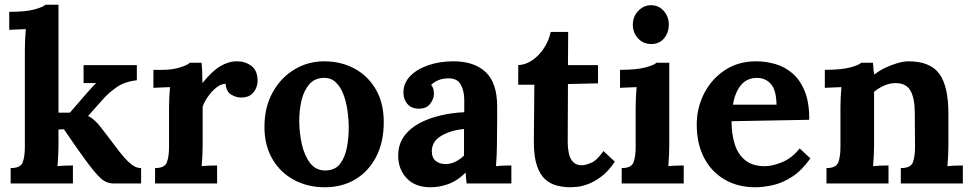

<svg xmlns="http://www.w3.org/2000/svg" viewBox="-20 -775 4108 811"><path d="M25 0V-65Q67 -65 76 -89.5Q85 -114 85 -154V-565Q85 -583 86 -606.5Q87 -630 89 -652Q73 -651 51.5 -650.5Q30 -650 19 -649V-725Q88 -725 125 -735Q162 -745 172 -755H227V-299H275L347 -382Q360 -396 368.5 -406Q377 -416 386 -424H333V-500H558V-436Q505 -430 471 -405.5Q437 -381 416 -357L352 -285Q367 -278 381.5 -264.5Q396 -251 417 -223L484 -135Q492 -125 506 -108.5Q520 -92 538 -78.5Q556 -65 576 -65V0H461Q429 0 405 -22.5Q381 -45 350 -87Q332 -111 312.5 -138.5Q293 -166 276.5 -190.5Q260 -215 250 -229L227 -228V-161Q227 -147 226 -121.5Q225 -96 223 -73Q239 -75 258 -75.5Q277 -76 288 -76V0Z M635 -65Q676 -65 685 -89.5Q694 -114 694 -154V-322Q694 -340 695 -362.5Q696 -385 698 -407Q682 -406 660.5 -405.5Q639 -405 628 -404V-480H668Q707 -480 739.5 -490Q772 -500 782 -510H831Q833 -500 834 -472.5Q835 -445 835 -424Q875 -474 910 -495Q945 -516 981 -516Q1016 -516 1042 -496.5Q1068 -477 1068 -433Q1068 -418 1061 -401.5Q1054 -385 1039 -374Q1024 -363 998 -363Q978 -363 957 -375Q936 -387 933 -421Q913 -421 893 -404.5Q873 -388 857.5 -365.5Q842 -343 836 -324V-161Q836 -147 835 -121.5Q834 -96 832 -73Q848 -75 867.5 -75.5Q887 -76 897 -76V0H635Z M1352 16Q1280 16 1222 -15Q1164 -46 1130.5 -103.5Q1097 -161 1097 -239Q1097 -322 1131.5 -384.5Q1166 -447 1223.5 -481.5Q1281 -516 1349 -516Q1421 -516 1478 -485Q1535 -454 1568 -396.5Q1601 -339 1601 -259Q1601 -175 1569 -113Q1537 -51 1481 -17.5Q1425 16 1352 16ZM1356 -55Q1396 -56 1416.5 -83Q1437 -110 1445 -151Q1453 -192 1453 -234Q1453 -271 1447.5 -309Q1442 -347 1430 -378Q1418 -409 1397.5 -428Q1377 -447 1347 -446Q1308 -445 1285.5 -418Q1263 -391 1253.5 -350.5Q1244 -310 1244 -266Q1244 -215 1255 -166Q1266 -117 1290.5 -85.5Q1315 -54 1356 -55Z M1951 0Q1949 -14 1948.5 -23.5Q1948 -33 1947 -46Q1913 -12 1875 2Q1837 16 1798 16Q1734 16 1698 -22Q1662 -60 1662 -117Q1662 -165 1686.5 -199Q1711 -233 1751.5 -254.5Q1792 -276 1841.5 -287.5Q1891 -299 1941 -301V-353Q1941 -392 1925.5 -419Q1910 -446 1869 -444Q1827 -442 1801 -416Q1809 -407 1811 -396.5Q1813 -386 1813 -378Q1813 -358 1797 -336.5Q1781 -315 1746 -316Q1716 -317 1700 -337Q1684 -357 1684 -384Q1684 -424 1712.5 -453.5Q1741 -483 1789 -499.5Q1837 -516 1895 -516Q1983 -516 2031.5 -470.5Q2080 -425 2080 -325Q2080 -291 2080 -267Q2080 -243 2079.5 -219Q2079 -195 2079 -161Q2079 -147 2078 -121.5Q2077 -96 2075 -73Q2092 -75 2111 -75.5Q2130 -76 2140 -76V0ZM1940 -230Q1884 -225 1843.5 -201Q1803 -177 1804 -134Q1805 -106 1822 -94Q1839 -82 1861 -82Q1884 -82 1904 -92Q1924 -102 1940 -118Z M2391 16Q2361 16 2333 9Q2305 2 2283 -17.5Q2261 -37 2248 -75Q2235 -113 2235 -176L2237 -417H2169V-500Q2200 -501 2229 -521Q2258 -541 2278.5 -573Q2299 -605 2306 -640H2380L2379 -500H2506V-423L2379 -420L2378 -174Q2378 -151 2382.5 -128.5Q2387 -106 2400 -91.5Q2413 -77 2438 -77Q2452 -77 2476.5 -87Q2501 -97 2529 -137L2577 -92Q2550 -52 2521 -30Q2492 -8 2465.5 2Q2439 12 2419 14Q2399 16 2391 16Z M2606 -65Q2647 -65 2656 -89.5Q2665 -114 2665 -154V-320Q2665 -338 2666 -361.5Q2667 -385 2669 -407Q2653 -406 2631.5 -405.5Q2610 -405 2599 -404V-480Q2668 -480 2705.5 -490Q2743 -500 2753 -510H2807V-161Q2807 -147 2806 -121.5Q2805 -96 2803 -73Q2819 -75 2838.5 -75.5Q2858 -76 2868 -76V0H2606ZM2731 -589Q2697 -589 2675 -613Q2653 -637 2653 -671Q2653 -705 2676 -729Q2699 -753 2730 -753Q2762 -753 2783.5 -729Q2805 -705 2805 -671Q2805 -637 2785 -613Q2765 -589 2731 -589Z M3170 16Q3097 16 3041 -16.5Q2985 -49 2954 -108.5Q2923 -168 2923 -249Q2923 -319 2954 -380Q2985 -441 3041.5 -478.5Q3098 -516 3173 -516Q3215 -516 3255 -504.5Q3295 -493 3327.5 -465Q3360 -437 3379.5 -389Q3399 -341 3398 -269L3070 -263Q3070 -209 3083.5 -166Q3097 -123 3128 -98Q3159 -73 3211 -73Q3241 -73 3282.5 -89.5Q3324 -106 3358 -148L3403 -106Q3367 -55 3326 -28.5Q3285 -2 3244.5 7Q3204 16 3170 16ZM3076 -333H3260Q3259 -395 3236 -420.5Q3213 -446 3178 -446Q3134 -446 3109 -414.5Q3084 -383 3076 -333Z M3471 0V-65Q3512 -65 3521 -89.5Q3530 -114 3530 -154V-322Q3530 -340 3531 -362.5Q3532 -385 3534 -407Q3518 -406 3496.5 -405.5Q3475 -405 3464 -404V-480Q3533 -480 3570.5 -490Q3608 -500 3618 -510H3667Q3669 -497 3669 -491Q3669 -485 3669.5 -479.5Q3670 -474 3673 -460Q3693 -476 3719 -488.5Q3745 -501 3771 -508.5Q3797 -516 3817 -516Q3909 -516 3947.5 -463.5Q3986 -411 3986 -295V-161Q3986 -147 3985 -121.5Q3984 -96 3982 -73Q3999 -75 4018 -75.5Q4037 -76 4047 -76V0H3785V-65Q3827 -65 3836 -89.5Q3845 -114 3845 -154L3844 -296Q3844 -361 3825.5 -392.5Q3807 -424 3763 -424Q3738 -424 3713.5 -413Q3689 -402 3672 -387V-161Q3672 -147 3671 -121.5Q3670 -96 3668 -73Q3684 -75 3703.5 -75.5Q3723 -76 3733 -76V0Z"/></svg>

Font: Lora
Style: Bold
Weight: 700
Designer: Olga Karpushina, Alexei Vanyashin (Cyrillic)
Foundry: Cyreal
Version: Version 3.006; ttfautohint (v1.8.4.7-5d5b);gftools[0.9.30]